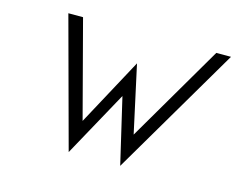

<svg xmlns="http://www.w3.org/2000/svg" viewBox="-84 -699 1013 821"><g transform="rotate(15 422.0 -288.5)"><path d="M279 -2 439 -293 507 -2 844 -575H779L528 -146L463 -444L302 -146L189 -575H124Z"/></g></svg>

Font: Charger Pro
Style: LitObl
Weight: 300
Designer: Jasper
Foundry: Cannot Into Space Fonts
Version: Version 1.09